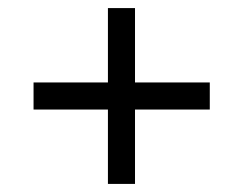

<svg xmlns="http://www.w3.org/2000/svg" viewBox="-20 -595 603 475"><path d="M247 -140H314V-324H499V-391H314V-575H247V-391H63V-324H247Z"/></svg>

Font: Noto Serif SemiBold
Style: Italic
Weight: 600
Italic angle: -12°
Designer: Monotype Design Team
Foundry: Monotype Imaging Inc.
Version: Version 2.014